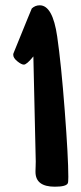

<svg xmlns="http://www.w3.org/2000/svg" viewBox="-20 -776 307 725"><path d="M31 -575Q100 -745 100 -744Q113 -756 130 -756Q179 -756 196 -638Q211 -535 224.5 -358Q238 -181 238 -108Q238 -88 236 -84Q230 -71 187 -71Q114 -71 114 -127V-130Q114 -134 114.5 -146Q115 -158 115 -166L106 -563Q81 -532 70 -532Q61 -532 45.5 -544.5Q30 -557 30 -569Q30 -573 31 -575Z"/></svg>

Font: KleponIjo
Style: Ijo
Weight: 400
Designer: Aprian Dwi Nur Sembada & Aurellia CItra
Version: Version 001.000